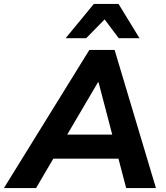

<svg xmlns="http://www.w3.org/2000/svg" viewBox="-65 -960 848 980"><path d="M-45 0 391 -705H520L731 0H579L530 -187L577 -150H168L227 -184L119 0ZM435 -540 261 -244 240 -273H545L516 -242L438 -540ZM270 -765 414 -940H540L647 -765H541L469 -861L375 -765Z"/></svg>

Font: Nunito Sans 11pt ExtraBold
Style: Italic
Weight: 800
Italic angle: -9°
Version: Version 3.101;gftools[0.9.27]